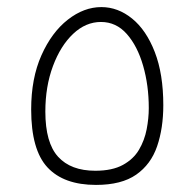

<svg xmlns="http://www.w3.org/2000/svg" viewBox="-20 -522 548 542"><path d="M251 0Q160 0 114 -49.5Q68 -99 68 -213Q68 -301 97 -366Q126 -431 171.5 -466.5Q217 -502 266 -502Q313 -502 353 -469.5Q393 -437 417 -375Q441 -313 441 -225Q441 -160 423.5 -109Q406 -58 364.5 -29Q323 0 251 0ZM249 -40Q297 -40 327 -56.5Q357 -73 372.5 -99.5Q388 -126 394 -157Q400 -188 400 -217Q400 -281 384 -336.5Q368 -392 338 -426Q308 -460 265 -460Q222 -460 186.5 -426.5Q151 -393 129.5 -335.5Q108 -278 108 -207Q108 -119 144 -79.5Q180 -40 249 -40Z"/></svg>

Font: Noto Sans Thaana ExtraLight
Style: Regular
Weight: 200
Designer: David Williams
Foundry: Google Inc.
Version: Version 3.001; ttfautohint (v1.8.4.7-5d5b)